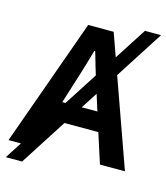

<svg xmlns="http://www.w3.org/2000/svg" viewBox="-138 -941 987 1145"><g transform="rotate(15 355.5 -369.0)"><path d="M247.1 -301.8H463.9L405.3 -487.3Q387.7 -543 358.4 -645.5H352.5Q344.7 -617.2 328.6 -563Q312.5 -508.8 305.7 -487.3ZM-3.9 0 277.3 -786.1H434.6L714.8 0H560.5L501 -184.6H210L150.4 0ZM6.8 102.5 613.3 -839.8H712.9L107.4 102.5Z"/></g></svg>

Font: Gothic A1 ExtraBold
Style: Regular
Weight: 800
Designer: HanYang I&C Co.,Ltd.
Foundry: HanYang I&C Co.,Ltd.
Version: Version 2.50